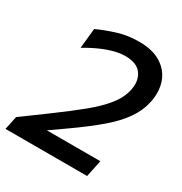

<svg xmlns="http://www.w3.org/2000/svg" viewBox="-170 -822 895 944"><g transform="rotate(30 277.0 -350.0)"><path d="M-6 0 10.5 -76.5Q45.5 -102 79.8 -127.2Q114 -152.5 149 -178Q230 -237.5 290 -286.5Q350 -335.5 386.2 -380.8Q422.5 -426 433 -474.5Q445 -531 418.5 -568Q392 -605 326 -605Q283.5 -605 229.2 -585.5Q175 -566 114.5 -530L126 -643Q171 -664 228.2 -682Q285.5 -700 350 -700Q427 -700 475.2 -669.5Q523.5 -639 541.5 -587.5Q559.5 -536 546.5 -473Q534.5 -417 500.2 -368Q466 -319 407 -268.5Q348 -218 262 -157.5L174 -95.5H477.5L457.5 0Z"/></g></svg>

Font: Commissioner Medium
Style: Italic
Weight: 500
Italic angle: -12°
Designer: Kostas Bartsokas
Foundry: Kostas Bartsokas
Version: Version 1.000; ttfautohint (v1.8.3)